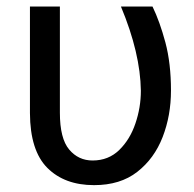

<svg xmlns="http://www.w3.org/2000/svg" viewBox="-20 -548 586 579"><path d="M70.3 -528.3H160.6V-208Q160.6 -130.4 188.5 -97.2Q216.3 -64 259.3 -64Q307.1 -64 339.6 -95.7Q372.1 -127.4 388.4 -175.8Q404.8 -224.1 404.8 -274.4Q403.3 -387.7 344.7 -528.3H439.9Q461.9 -482.9 478.8 -419.9Q495.6 -356.9 495.6 -274.9Q495.6 -199.7 470.5 -134.8Q445.3 -69.8 394 -29.8Q342.8 10.3 263.7 10.3Q174.8 10.3 122.8 -41.7Q70.8 -93.8 70.3 -207Z"/></svg>

Font: Roboto21382017
Style: Regular
Weight: 400
Designer: Christian Robertson
Foundry: Google
Version: Version 2.138; 2017